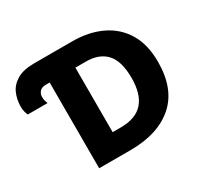

<svg xmlns="http://www.w3.org/2000/svg" viewBox="-147 -912 1170 1111"><g transform="rotate(-30 438.0 -357.0)"><path d="M219 0V-573H193Q166 -573 152.5 -558Q139 -543 139 -523Q139 -506 142.5 -495Q146 -484 149 -476H17Q13 -484 8.5 -499Q4 -514 4 -535Q4 -583 22 -623.5Q40 -664 82.5 -689Q125 -714 198 -714H450Q561 -714 645 -674Q729 -634 775.5 -556.5Q822 -479 822 -364Q822 -183 717.5 -91.5Q613 0 428 0ZM445 -142Q546 -142 594.5 -196.5Q643 -251 643 -360Q643 -471 596.5 -522Q550 -573 462 -573H391V-142Z"/></g></svg>

Font: Noto Sans ExtraBold
Style: Regular
Weight: 800
Designer: Monotype Design Team
Foundry: Monotype Imaging Inc.
Version: Version 2.007